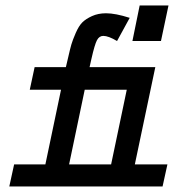

<svg xmlns="http://www.w3.org/2000/svg" viewBox="-20 -676 631 696"><path d="M543 -432.6 468.8 -80.1H586.9L569.3 0H13.7L31.2 -80.1H144.5L201.2 -350.6H87.9L105.5 -432.6H218.8L227.5 -469.7Q234.4 -500 238.8 -515.1Q243.2 -530.3 254.4 -556.2Q265.6 -582 278.3 -594.7Q291 -607.4 313.5 -617.7Q335.9 -627.9 364.3 -627.9Q398.4 -627.9 450.2 -611.3L404.3 -527.3Q373 -545.9 354.5 -545.9Q339.8 -545.9 331.5 -530.3Q323.2 -514.6 311.5 -462.9L304.7 -432.6ZM382.8 -80.1 439.5 -350.6H287.1L230.5 -80.1ZM460 -527.3 486.3 -656.2H590.8L563.5 -527.3Z"/></svg>

Font: Thabit-Bold-Oblique
Style: Bold Oblique
Weight: 700
Designer: Regenerated by Nadim Shaikli
Foundry: MAK Alagha
Version: 0.01